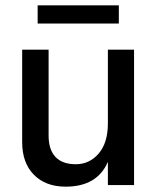

<svg xmlns="http://www.w3.org/2000/svg" viewBox="-20 -693 591 719"><path d="M425 -605H121V-673H425ZM482 0H384V-87Q344 6 226 6Q151 6 107 -38.5Q63 -83 63 -161V-507H162V-185Q162 -133 187.5 -105.5Q213 -78 264 -78Q315 -78 349.5 -118Q384 -158 384 -231V-507H482Z"/></svg>

Font: Hind Guntur Medium
Style: Regular
Weight: 500
Designer: Manushi Parikh, Hitesh Malaviya
Foundry: Indian Type Foundry
Version: Version 1.000;PS 1.0;hotconv 1.0.86;makeotf.lib2.5.63406; tt